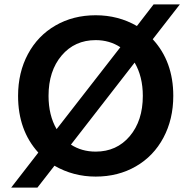

<svg xmlns="http://www.w3.org/2000/svg" viewBox="-20 -785 867 871"><path d="M30.8 65.9 153.8 -92.8Q62 -193.8 62 -350.1Q62 -456.1 106.7 -539.6Q151.4 -623 231.7 -669.4Q312 -715.8 414.1 -715.8Q516.6 -715.8 601.1 -667L676.8 -765.1H795.9L672.9 -606.9Q766.1 -505.9 766.1 -350.1Q766.1 -244.1 721.4 -160.4Q676.8 -76.7 596.4 -30.3Q516.1 16.1 414.1 16.1Q312.5 16.1 227.1 -33.2L149.9 65.9ZM414.1 -97.2Q509.3 -97.2 568.6 -167.2Q627.9 -237.3 627.9 -350.1Q627.9 -437.5 590.8 -501L301.8 -128.9Q350.6 -97.2 414.1 -97.2ZM200.2 -350.1Q200.2 -262.2 236.8 -199.2L525.9 -570.8Q476.6 -603 414.1 -603Q318.8 -603 259.5 -533Q200.2 -462.9 200.2 -350.1Z"/></svg>

Font: Uncut Sans
Style: Bold
Weight: 700
Designer: Kasper Nordkvist
Foundry: UNCUT.wtf
Version: Version 1.304;Glyphs 3.2 (3246)